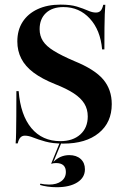

<svg xmlns="http://www.w3.org/2000/svg" viewBox="-20 -602 536 820"><path d="M250.8 11.3Q204.8 11.3 173.4 2.4Q141.9 -6.5 122.2 -14.5Q102.4 -22.6 86.3 -22.6Q74.2 -22.6 66.9 -14.5Q59.7 -6.5 55.6 10.5H46.8Q48.4 -9.7 48.8 -36.7Q49.2 -63.7 49.6 -105.6Q50 -147.6 50 -212.9H59.7Q67.7 -110.5 114.1 -54.8Q160.5 0.8 237.9 0.8Q291.1 0.8 323 -27.8Q354.8 -56.5 354.8 -104.8Q354.8 -135.5 340.3 -159.3Q325.8 -183.1 295.2 -203.2Q264.5 -223.4 215.3 -242.7Q158.9 -265.3 123.4 -291.9Q87.9 -318.5 71 -351.6Q54 -384.7 54 -425Q54 -473.4 76.6 -508.5Q99.2 -543.5 140.7 -562.9Q182.3 -582.3 238.7 -582.3Q281.5 -582.3 308.9 -573.8Q336.3 -565.3 355.2 -556.9Q374.2 -548.4 389.5 -548.4Q402.4 -548.4 409.7 -556Q416.9 -563.7 421 -581.5H429.8Q428.2 -562.9 427.4 -540.7Q426.6 -518.5 426.2 -483.5Q425.8 -448.4 425.8 -391.1H416.1Q408.9 -473.4 363.7 -522.6Q318.5 -571.8 250.8 -571.8Q203.2 -571.8 176.2 -546.4Q149.2 -521 149.2 -477.4Q149.2 -449.2 163.3 -427Q177.4 -404.8 210.1 -384.7Q242.7 -364.5 297.6 -341.1Q384.7 -305.6 421 -262.5Q457.3 -219.4 457.3 -157.3Q457.3 -79 402 -33.9Q346.8 11.3 250.8 11.3ZM221.8 197.6Q202.4 197.6 182.7 194.8Q162.9 191.9 150.8 187.9L152.4 182.3Q158.9 183.9 169.4 185.1Q179.8 186.3 189.5 186.3Q222.6 186.3 241.9 171.8Q261.3 157.3 261.3 132.3Q261.3 113.7 250.8 104Q240.3 94.4 219.4 94.4Q214.5 94.4 208.5 95.2Q202.4 96 198.4 97.6L235.5 6.5H242.7L208.1 89.5Q222.6 75 239.5 67.7Q256.5 60.5 275.8 60.5Q306.5 60.5 324.6 77Q342.7 93.5 342.7 121Q342.7 156.5 310.1 177Q277.4 197.6 221.8 197.6Z"/></svg>

Font: Playfair 144pt
Style: Bold
Weight: 700
Version: Version 2.001;gftools[0.9.30]